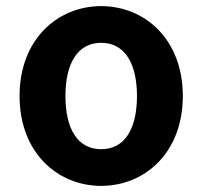

<svg xmlns="http://www.w3.org/2000/svg" viewBox="-20 -594 661 628"><path d="M311 14C453 14 578 -94 578 -280C578 -466 453 -574 311 -574C169 -574 44 -466 44 -280C44 -94 169 14 311 14ZM311 -106C233 -106 194 -174 194 -280C194 -385 233 -454 311 -454C389 -454 428 -385 428 -280C428 -174 389 -106 311 -106Z"/></svg>

Font: Noto Sans JP
Style: Bold
Weight: 700
Designer: Ryoko NISHIZUKA 西塚涼子 (kana, bopomofo & ideographs); Paul D. Hunt (Latin, Greek & Cyrillic); Sandoll Communications 산돌커뮤니
Foundry: Adobe
Version: Version 2.004;hotconv 1.0.118;makeotfexe 2.5.65603